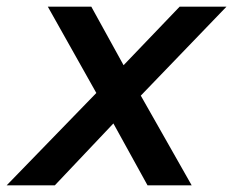

<svg xmlns="http://www.w3.org/2000/svg" viewBox="-70 -554 697 574"><path d="M-50 0 250 -309 236 -244 73 -534H203L321 -320L263 -321L467 -534H607L320 -236L330 -305L503 0H371L248 -223H305L94 0Z"/></svg>

Font: MOST Montserrat SemiBold
Style: Italic
Weight: 600
Italic angle: -11.3°
Designer: Julieta Ulanovsky
Foundry: Julieta Ulanovsky
Version: Version 8.000;March 11, 2024;FontCreator 15.0.0.2926 64-bit